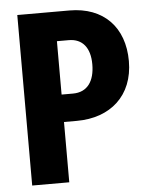

<svg xmlns="http://www.w3.org/2000/svg" viewBox="-51 -732 594 774"><g transform="rotate(-5 246.0 -345.0)"><path d="M48 0H198V-244H250C386 -244 480 -326 480 -466C480 -603 397 -690 259 -690H48ZM198 -355V-571H246C301 -571 332 -533 332 -466C332 -398 303 -355 244 -355Z"/></g></svg>

Font: Decalotype
Style: Bold
Weight: 700
Designer: Alfredo Marco Pradil
Foundry: Alfredo Marco Pradil
Version: Version 1.0